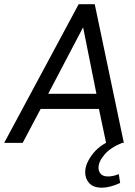

<svg xmlns="http://www.w3.org/2000/svg" viewBox="-52 -680 644 914"><path d="M537.5 0H453L419 -161.5H141.5L56 0H-32L322.5 -660H399ZM407 -233.5 344 -548H342.5L177.5 -233.5ZM433.5 213.5Q392.5 213.5 373 192Q353.5 170.5 353.5 140Q353.5 97.5 392 49.5Q430.5 1.5 510.5 -25L532 -1Q474.5 22 445.8 55.5Q417 89 417 118.5Q417 136 427.8 148Q438.5 160 462.5 160Q485.5 160 513.5 149L520 191Q470.5 213.5 433.5 213.5Z"/></svg>

Font: Lucymar Sans
Style: Italic
Weight: 400
Italic angle: -10°
Foundry: The League of Moveable Type (original font) / Main changes by Cristiano Sobral with portions from Mirco Monsees
Version: Version 2.00;August 30, 2020;FontCreator 13.0.0.2681 64-bit